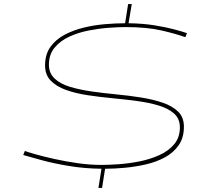

<svg xmlns="http://www.w3.org/2000/svg" viewBox="-20 -825 1074 950"><path d="M905 -661 897 -641Q853 -657 780.5 -674Q708 -691 600 -691Q566 -691 518 -687.5Q470 -684 418.5 -674Q367 -664 322.5 -643.5Q278 -623 250 -589Q222 -555 222 -505Q222 -463 250 -436.5Q278 -410 326 -395.5Q374 -381 433.5 -372.5Q493 -364 556 -358Q619 -352 678.5 -342.5Q738 -333 786 -316.5Q834 -300 862 -272Q890 -244 890 -198Q890 -144 864.5 -107Q839 -70 797 -47Q755 -24 703.5 -12Q652 0 599 5Q546 10 500 10L485 105H467L482 10Q399 9 323 -3.5Q247 -16 188 -32Q129 -48 95 -58L103 -78Q119 -72 158 -61Q197 -50 251 -38Q305 -26 365 -17.5Q425 -9 482 -9Q518 -9 568 -12.5Q618 -16 670.5 -26.5Q723 -37 768.5 -57.5Q814 -78 842 -111.5Q870 -145 870 -195Q870 -237 842 -262.5Q814 -288 766.5 -302.5Q719 -317 659.5 -325Q600 -333 536.5 -339Q473 -345 413.5 -354Q354 -363 306.5 -380Q259 -397 231 -426Q203 -455 203 -501Q203 -556 229.5 -593Q256 -630 299.5 -653Q343 -676 395 -688.5Q447 -701 500.5 -705.5Q554 -710 599 -710L614 -805H632L616 -710Q688 -709 746 -699.5Q804 -690 844.5 -679Q885 -668 905 -661Z"/></svg>

Font: Georama ExtraExtended Thin
Style: Italic
Weight: 100
Width: 8
Italic angle: -9°
Designer: Jean-Baptiste Levee
Foundry: Production Type
Version: Version 1.000